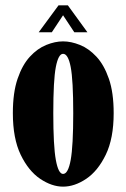

<svg xmlns="http://www.w3.org/2000/svg" viewBox="-20 -686 472 717"><path d="M215.5 11Q173.5 11 130 -18.2Q86.5 -47.5 57.2 -108.2Q28 -169 28 -263.5Q28 -340.5 45.8 -392.2Q63.5 -444 91.8 -474.5Q120 -505 152.8 -518.2Q185.5 -531.5 215.5 -531.5Q245.5 -531.5 278.5 -518.2Q311.5 -505 340 -474.5Q368.5 -444 386.5 -392.2Q404.5 -340.5 404.5 -263.5Q404.5 -169 375 -108.2Q345.5 -47.5 302 -18.2Q258.5 11 215.5 11ZM215.5 -36.5Q234.5 -36.5 244 -88.8Q253.5 -141 253.5 -263.5Q253.5 -386.5 244 -435.8Q234.5 -485 215.5 -485Q198 -485 188.5 -435.8Q179 -386.5 179 -263.5Q179 -141 188.5 -88.8Q198 -36.5 215.5 -36.5ZM124.5 -565.5 198.5 -666H233.5L306.5 -565.5H257.5L215.5 -629L173.5 -565.5Z"/></svg>

Font: Imbue 10pt Black
Style: Regular
Weight: 900
Designer: Tyler Finck
Foundry: Etcetera Type Company
Version: Version 1.102; ttfautohint (v1.8.3)